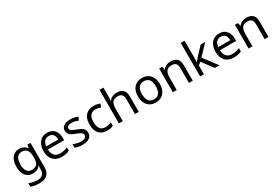

<svg xmlns="http://www.w3.org/2000/svg" viewBox="104 -2144 5487 3768"><g transform="rotate(-30 2847.5 -260.0)"><path d="M275 -546Q328 -546 370.5 -526Q413 -506 443 -465H448L460 -536H530V9Q530 124 471.5 182Q413 240 290 240Q172 240 97 206V125Q176 167 295 167Q364 167 403.5 126.5Q443 86 443 16V-5Q443 -17 444 -39.5Q445 -62 446 -71H442Q388 10 276 10Q172 10 113.5 -63Q55 -136 55 -267Q55 -395 113.5 -470.5Q172 -546 275 -546ZM287 -472Q220 -472 183 -418.5Q146 -365 146 -266Q146 -167 182.5 -114.5Q219 -62 289 -62Q370 -62 407 -105.5Q444 -149 444 -246V-267Q444 -377 406 -424.5Q368 -472 287 -472Z M907 -546Q976 -546 1025.5 -516Q1075 -486 1101.5 -431.5Q1128 -377 1128 -304V-251H761Q763 -160 807.5 -112.5Q852 -65 932 -65Q983 -65 1022.5 -74.5Q1062 -84 1104 -102V-25Q1063 -7 1023 1.5Q983 10 928 10Q852 10 793.5 -21Q735 -52 702.5 -113.5Q670 -175 670 -264Q670 -352 699.5 -415Q729 -478 782.5 -512Q836 -546 907 -546ZM906 -474Q843 -474 806.5 -433.5Q770 -393 763 -321H1036Q1035 -389 1004 -431.5Q973 -474 906 -474Z M1613 -148Q1613 -70 1555 -30Q1497 10 1399 10Q1343 10 1302.5 1Q1262 -8 1231 -24V-104Q1263 -88 1308.5 -74.5Q1354 -61 1401 -61Q1468 -61 1498 -82.5Q1528 -104 1528 -140Q1528 -160 1517 -176Q1506 -192 1477.5 -208Q1449 -224 1396 -244Q1344 -264 1307 -284Q1270 -304 1250 -332Q1230 -360 1230 -404Q1230 -472 1285.5 -509Q1341 -546 1431 -546Q1480 -546 1522.5 -536.5Q1565 -527 1602 -510L1572 -440Q1538 -454 1501 -464Q1464 -474 1425 -474Q1371 -474 1342.5 -456.5Q1314 -439 1314 -409Q1314 -387 1327 -371.5Q1340 -356 1370.5 -341.5Q1401 -327 1452 -307Q1503 -288 1539 -268Q1575 -248 1594 -219.5Q1613 -191 1613 -148Z M1958 10Q1887 10 1831.5 -19Q1776 -48 1744.5 -109Q1713 -170 1713 -265Q1713 -364 1746 -426Q1779 -488 1835.5 -517Q1892 -546 1964 -546Q2005 -546 2043 -537.5Q2081 -529 2105 -517L2078 -444Q2054 -453 2022 -461Q1990 -469 1962 -469Q1804 -469 1804 -266Q1804 -169 1842.5 -117.5Q1881 -66 1957 -66Q2001 -66 2034.5 -75Q2068 -84 2096 -97V-19Q2069 -5 2036.5 2.5Q2004 10 1958 10Z M2311 -537Q2311 -497 2306 -462H2312Q2338 -503 2382.5 -524Q2427 -545 2479 -545Q2577 -545 2626 -498.5Q2675 -452 2675 -349V0H2588V-343Q2588 -472 2468 -472Q2378 -472 2344.5 -421.5Q2311 -371 2311 -277V0H2223V-760H2311Z M3307 -269Q3307 -136 3239.5 -63Q3172 10 3057 10Q2986 10 2930.5 -22.5Q2875 -55 2843 -117.5Q2811 -180 2811 -269Q2811 -402 2878 -474Q2945 -546 3060 -546Q3133 -546 3188.5 -513.5Q3244 -481 3275.5 -419.5Q3307 -358 3307 -269ZM2902 -269Q2902 -174 2939.5 -118.5Q2977 -63 3059 -63Q3140 -63 3178 -118.5Q3216 -174 3216 -269Q3216 -364 3178 -418Q3140 -472 3058 -472Q2976 -472 2939 -418Q2902 -364 2902 -269Z M3704 -546Q3800 -546 3849 -499.5Q3898 -453 3898 -349V0H3811V-343Q3811 -472 3691 -472Q3602 -472 3568 -422Q3534 -372 3534 -278V0H3446V-536H3517L3530 -463H3535Q3561 -505 3607 -525.5Q3653 -546 3704 -546Z M4151 -363Q4151 -347 4149.5 -321Q4148 -295 4147 -276H4151Q4157 -284 4169 -299Q4181 -314 4193.5 -329.5Q4206 -345 4215 -355L4386 -536H4489L4272 -307L4504 0H4398L4212 -250L4151 -197V0H4064V-760H4151Z M4805 -546Q4874 -546 4923.5 -516Q4973 -486 4999.5 -431.5Q5026 -377 5026 -304V-251H4659Q4661 -160 4705.5 -112.5Q4750 -65 4830 -65Q4881 -65 4920.5 -74.5Q4960 -84 5002 -102V-25Q4961 -7 4921 1.5Q4881 10 4826 10Q4750 10 4691.5 -21Q4633 -52 4600.5 -113.5Q4568 -175 4568 -264Q4568 -352 4597.5 -415Q4627 -478 4680.5 -512Q4734 -546 4805 -546ZM4804 -474Q4741 -474 4704.5 -433.5Q4668 -393 4661 -321H4934Q4933 -389 4902 -431.5Q4871 -474 4804 -474Z M5420 -546Q5516 -546 5565 -499.5Q5614 -453 5614 -349V0H5527V-343Q5527 -472 5407 -472Q5318 -472 5284 -422Q5250 -372 5250 -278V0H5162V-536H5233L5246 -463H5251Q5277 -505 5323 -525.5Q5369 -546 5420 -546Z"/></g></svg>

Font: Noto Sans Lydian
Style: Regular
Weight: 400
Designer: Monotype Design Team
Foundry: Monotype Imaging Inc.
Version: Version 2.002; ttfautohint (v1.8.4.7-5d5b)